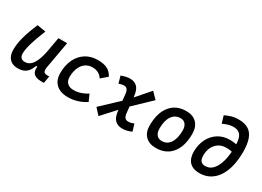

<svg xmlns="http://www.w3.org/2000/svg" viewBox="-22 -1451 2974 2181"><g transform="rotate(30 1465.0 -360.0)"><path d="M189.9 10.3Q120.6 10.3 82.5 -32Q44.4 -74.2 44.4 -150.9Q44.4 -224.6 68.1 -313.7Q91.8 -402.8 145 -527.3L257.3 -508.3Q205.1 -380.9 181.6 -299.1Q158.2 -217.3 158.2 -163.1Q158.2 -129.4 176 -110.8Q193.8 -92.3 226.1 -92.3Q288.1 -92.3 327.9 -152.6Q367.7 -212.9 389.2 -325.7L381.3 -118.7H349.1L374.5 -150.4Q357.9 -101.1 336.9 -64.9Q315.9 -28.8 281.7 -9.3Q247.6 10.3 189.9 10.3ZM502.4 4.9Q453.1 4.9 423.3 -9Q393.6 -22.9 382.8 -52.2Q372.1 -81.5 377.9 -127.4L373 -234.9L423.3 -517.6H537.6L475.1 -166Q467.8 -122.6 479.2 -105.5Q490.7 -88.4 528.8 -88.4H550.8L534.2 4.9Z M865.2 -92.8Q914.1 -92.8 960.7 -108.6Q1007.3 -124.5 1043.5 -149.9L1083 -61.5Q1035.6 -29.3 974.9 -9.8Q914.1 9.8 851.1 9.8Q750 9.8 694.6 -41.5Q639.2 -92.8 639.2 -186Q639.2 -289.1 676.3 -365.7Q713.4 -442.4 780.5 -484.9Q847.7 -527.3 938 -527.3Q1015.6 -527.3 1063.2 -502.9Q1110.8 -478.5 1138.2 -424.3L1058.1 -356Q1033.2 -392.1 1001.2 -408.4Q969.2 -424.8 924.3 -424.8Q873 -424.8 834.2 -396.7Q795.4 -368.7 774.4 -318.1Q753.4 -267.6 752.9 -199.7Q753.4 -148.9 782.7 -120.8Q812 -92.8 865.2 -92.8Z M1259.8 21.5 1187.5 -57.6 1452.6 -307.1 1653.8 -538.6 1731 -459.5 1478.5 -217.8ZM1563 9.8Q1502 9.8 1466.3 -25.6Q1430.7 -61 1421.9 -141.1L1399.4 -350.6Q1395 -389.6 1380.1 -407.2Q1365.2 -424.8 1342.3 -424.8Q1324.7 -424.8 1308.1 -421.4Q1291.5 -418 1272.9 -410.2L1246.1 -502.9Q1312.5 -527.3 1359.4 -527.3Q1418.9 -527.3 1454.1 -491.9Q1489.3 -456.5 1497.6 -376.5L1519.5 -167Q1523.4 -127.9 1539.1 -110.4Q1554.7 -92.8 1580.1 -92.8Q1599.1 -92.8 1617.2 -96.9Q1635.3 -101.1 1655.3 -110.4L1683.6 -18.6Q1623 9.8 1563 9.8Z M2002.9 9.8Q1915 9.8 1865.7 -39.8Q1816.4 -89.4 1816.4 -177.7Q1816.4 -342.8 1890.9 -435.1Q1965.3 -527.3 2097.7 -527.3Q2185.5 -527.3 2234.9 -476.6Q2284.2 -425.8 2284.2 -335Q2284.2 -172.4 2210 -81.3Q2135.7 9.8 2002.9 9.8ZM2022.5 -92.3Q2092.3 -92.3 2131.3 -151.1Q2170.4 -210 2170.4 -314Q2170.4 -366.2 2147 -395.5Q2123.5 -424.8 2081.5 -424.8Q2010.3 -424.8 1970.2 -366.5Q1930.2 -308.1 1930.2 -203.6Q1930.2 -151.4 1954.6 -121.8Q1979 -92.3 2022.5 -92.3Z M2574.2 9.8Q2526.4 9.8 2492.7 -4.2Q2459 -18.1 2438.2 -43Q2417.5 -67.9 2408 -101.8Q2398.4 -135.7 2398.9 -175.8Q2400.4 -266.6 2436.5 -338.1Q2472.7 -409.7 2538.1 -450.9Q2603.5 -492.2 2692.9 -492.2Q2733.4 -492.2 2774.4 -483.2Q2815.4 -474.1 2853.5 -454.6L2804.2 -373Q2776.9 -386.2 2750.7 -389.9Q2724.6 -393.6 2701.2 -393.6Q2640.6 -393.6 2599.1 -366Q2557.6 -338.4 2535.9 -292.5Q2514.2 -246.6 2514.2 -190.9Q2513.7 -139.2 2533.4 -116Q2553.2 -92.8 2591.3 -92.8Q2640.1 -92.8 2675.3 -122.3Q2710.4 -151.9 2732.7 -202.4Q2754.9 -252.9 2765.6 -317.1Q2776.4 -381.3 2776.4 -451.2Q2776.4 -516.6 2764.6 -558.1Q2752.9 -599.6 2725.1 -619.6Q2697.3 -639.6 2649.4 -639.6Q2614.7 -639.6 2583.5 -629.9Q2552.2 -620.1 2515.1 -603.5L2486.8 -698.7Q2524.9 -715.8 2564.7 -729Q2604.5 -742.2 2661.1 -742.2Q2738.3 -742.2 2788.3 -712.2Q2838.4 -682.1 2862.8 -616.2Q2887.2 -550.3 2887.2 -444.3Q2887.2 -368.7 2875.2 -300.5Q2863.3 -232.4 2838.6 -175.8Q2814 -119.1 2776.6 -77.6Q2739.3 -36.1 2688.7 -13.2Q2638.2 9.8 2574.2 9.8Z"/></g></svg>

Font: Cascadia Mono Medium
Style: Italic
Weight: 500
Italic angle: -10°
Monospace: yes
Designer: Aaron Bell
Foundry: Saja Typeworks
Version: Version 2407.024